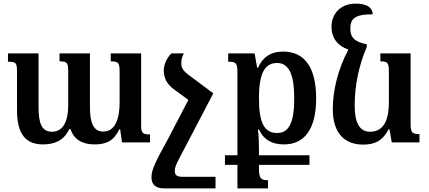

<svg xmlns="http://www.w3.org/2000/svg" viewBox="-20 -787 2369 1061"><path d="M592 -492V-448C637 -448 641 -438 641 -387V-220C641 -130 616 -60 551 -60C497 -60 477 -106 477 -197V-492H309V-448C352 -448 357 -440 357 -387V-207C357 -122 332 -59 267 -59C209 -59 193 -108 193 -197V-492H24V-446C68 -446 74 -441 74 -390V-177C74 -47 122 11 217 11C279 11 332 -8 363 -74H369C389 -16 434 11 503 11C568 11 608 -8 640 -73H644L654 0H809V-44C765 -44 760 -53 760 -100V-492Z M996 -492H927C901 -466 885 -428 885 -399C885 -357 901 -324 939 -295L1021 -235L910 -22C842 102 817 150 817 192C817 234 841 254 887 254H1171V190H990C956 190 946 181 946 156C946 135 958 110 1006 21L1158 -270L1159 -271L1021 -374C987 -400 982 -416 982 -438C982 -457 986 -473 996 -492Z M1223 124H1292V254H1461V209C1424 209 1411 202 1411 143V124H1690V71H1411V50C1411 14 1411 -35 1405 -71H1411C1437 -18 1477 11 1550 11C1662 11 1727 -73 1727 -243C1727 -416 1662 -502 1544 -502C1474 -502 1431 -469 1406 -413H1401L1387 -492H1241V-446C1285 -446 1292 -438 1292 -387V71H1223ZM1512 -52C1442 -52 1411 -105 1411 -244C1411 -370 1437 -439 1511 -439C1580 -439 1606 -368 1606 -243C1606 -117 1580 -52 1512 -52Z M1986 12C2050 12 2093 -7 2128 -73H2132L2145 0H2298V-46C2258 -46 2249 -53 2249 -105V-492H2082V-448C2123 -448 2129 -440 2129 -387V-221C2129 -132 2105 -59 2025 -59C1966 -59 1940 -110 1940 -204C1940 -309 1961 -421 2007 -528V-542C1936 -556 1916 -584 1916 -627C1916 -680 1934 -708 2040 -708C2038 -745 2008 -767 1946 -767C1860 -767 1812 -710 1812 -639C1812 -576 1847 -533 1905 -513C1846 -401 1819 -284 1819 -184C1819 -48 1887 12 1986 12Z"/></svg>

Font: Noto Serif Armenian SemiCondensed SemiBold
Style: Regular
Weight: 600
Width: 4
Designer: Monotype Design Team
Foundry: Monotype Imaging Inc.
Version: Version 2.008